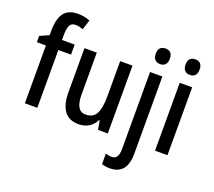

<svg xmlns="http://www.w3.org/2000/svg" viewBox="-159 -980 1604 1436"><g transform="rotate(20 643.5 -262.5)"><path d="M283 -460H182V0H83V-460H11V-510L83 -542V-575Q83 -673 118 -719Q153 -765 229 -765Q257 -765 280.5 -760Q304 -755 325 -747L300 -669Q285 -674 270 -677.5Q255 -681 239 -681Q208 -681 195 -656.5Q182 -632 182 -576V-540H283Z M743 -540V0H665L653 -71H647Q627 -31 592 -10.5Q557 10 514 10Q435 10 398 -41.5Q361 -93 361 -188V-540H459V-207Q459 -76 536 -76Q598 -76 621.5 -122Q645 -168 645 -259V-540Z M876 -683Q876 -745 933 -745Q988 -745 988 -683Q988 -652 973 -636.5Q958 -621 933 -621Q907 -621 891.5 -636.5Q876 -652 876 -683ZM846 240Q808 240 781 230V146Q806 155 829 155Q855 155 869 136Q883 117 883 73V-540H981V75Q981 239 846 240Z M1170 -745Q1225 -745 1225 -683Q1225 -652 1210 -636.5Q1195 -621 1170 -621Q1144 -621 1128.5 -636.5Q1113 -652 1113 -683Q1113 -745 1170 -745ZM1218 -540V0H1119V-540Z"/></g></svg>

Font: Noto Sans Gurmukhi Condensed Medium
Style: Regular
Weight: 500
Width: 3
Designer: Jelle Bosma - Monotype Design Team
Foundry: Monotype Imaging Inc.
Version: Version 2.004; ttfautohint (v1.8.4.7-5d5b)